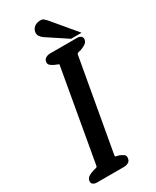

<svg xmlns="http://www.w3.org/2000/svg" viewBox="-213 -893 771 950"><g transform="rotate(-30 172.5 -417.5)"><path d="M285 -680 170 -756Q159 -764 152.5 -774Q146 -784 148 -797Q151 -814 163.5 -824Q176 -834 195 -835Q209 -836 216.5 -830Q224 -824 236 -810L345 -680ZM195 0H40Q28 0 19 -6Q10 -12 12 -27Q15 -41 27.5 -48.5Q40 -56 57 -61Q64 -63 71 -64.5Q78 -66 79 -72L172 -599Q172 -598 169 -601Q166 -603 161.5 -604.5Q157 -606 152 -608Q138 -614 128.5 -622Q119 -630 121 -642Q123 -657 134.5 -663Q146 -669 159 -669H313Q325 -669 334 -663Q343 -657 341 -642Q338 -628 324.5 -620Q311 -612 296 -607Q282 -605 278.5 -601.5Q275 -598 275 -596L182 -73Q181 -66 187.5 -65Q194 -64 201 -62Q215 -57 225.5 -49.5Q236 -42 233 -27Q231 -12 219.5 -6Q208 0 195 0Z"/></g></svg>

Font: Jura
Style: Bold Italic
Weight: 700
Designer: Ed Merritt
Foundry: Ten by Twenty
Version: Version 1.007